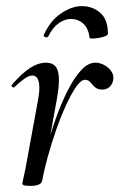

<svg xmlns="http://www.w3.org/2000/svg" viewBox="-20 -600 391 628"><path d="M118 -9 108 -10Q117 -57 131 -110Q145 -163 163 -213.5Q181 -264 202 -305Q223 -346 245.5 -370.5Q268 -395 292 -395Q306 -395 320.5 -387.5Q335 -380 344 -367Q353 -354 350 -338Q348 -325 338.5 -316Q329 -307 314 -307Q299 -307 290.5 -315Q282 -323 275.5 -331Q269 -339 258 -339Q245 -339 229 -316Q213 -293 196 -256Q179 -219 163.5 -174.5Q148 -130 136 -86.5Q124 -43 118 -9ZM79 8Q63 8 58 6Q53 4 53 1Q53 -2 58.5 -26Q64 -50 68 -74L104 -271Q110 -304 108.5 -321Q107 -338 101 -345.5Q95 -353 86 -353Q74 -353 58.5 -341.5Q43 -330 27 -315Q24 -312 20 -316Q16 -320 19 -323Q51 -360 78 -377.5Q105 -395 131 -395Q150 -395 160.5 -384Q171 -373 172.5 -347Q174 -321 166 -276L118 -9Q115 8 79 8ZM273 -477Q269 -508 252 -523Q235 -538 212 -538Q192 -538 172 -524Q152 -510 138 -481Q134 -476 128 -478.5Q122 -481 123 -485Q144 -532 179.5 -556Q215 -580 247 -580Q283 -580 308 -558Q333 -536 333 -490Q333 -485 324 -481.5Q315 -478 303 -476Q291 -474 282 -474Q273 -474 273 -477Z"/></svg>

Font: Cormorant Garamond Light Medium
Style: Italic
Weight: 500
Italic angle: -10°
Version: Version 4.001